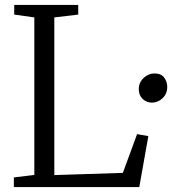

<svg xmlns="http://www.w3.org/2000/svg" viewBox="-20 -763 702 783"><path d="M36.5 0V-39.5L120 -49.5V-692L38 -703.5V-743H299V-703.5L201.5 -692V-49L481 -58L539 -216L585 -208L548 0ZM599.5 -344.5Q577.5 -344.5 561.8 -359.5Q546 -374.5 546 -399Q546 -427 565.8 -445.2Q585.5 -463.5 609.5 -463.5Q637 -463.5 649.5 -446.8Q662 -430 662 -408.5Q662 -380.5 643 -362.5Q624 -344.5 599.5 -344.5Z"/></svg>

Font: Merriweather 36pt Light
Style: Regular
Weight: 300
Designer: Eben Sorkin
Foundry: Eben Sorkin
Version: Version 2.100